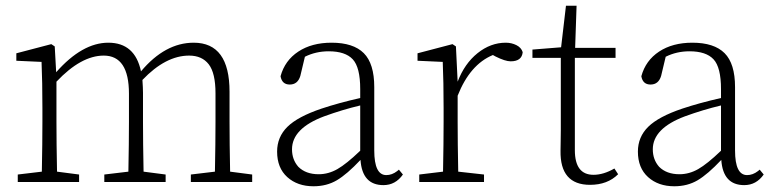

<svg xmlns="http://www.w3.org/2000/svg" viewBox="-20 -635 2699 670"><path d="M783 -36 860 -26V0H646V-26L730 -36Q732 -138 732 -210V-309Q732 -380 708.5 -410.5Q685 -441 640 -441Q558 -441 477 -356Q479 -328 479 -311V-210Q479 -138 481 -36L558 -26V0H344V-26L428 -36Q430 -138 430 -210V-308Q430 -441 342 -441Q263 -441 177 -350V-210Q177 -138 179 -36L256 -26V0H42V-26L126 -36Q128 -138 128 -210V-257Q128 -350 125 -419L37 -423V-449L159 -481L171 -473L176 -383Q267 -486 358 -486Q451 -486 472 -386Q556 -486 656 -486Q781 -486 781 -315V-210Q781 -136 783 -36Z M1237 -109V-267Q1174 -252 1111 -229Q999 -187 999 -114Q999 -78 1021 -53Q1047 -27 1092 -27Q1126 -27 1157.5 -45Q1189 -63 1237 -109ZM1372 -43 1386 -26Q1360 11 1318 11Q1244 11 1238 -77Q1191 -27 1155.5 -6Q1120 15 1074 15Q1018 15 982.5 -17Q947 -49 947 -106Q947 -157 983 -192.5Q1019 -228 1102 -256Q1162 -276 1237 -293V-324Q1237 -400 1211 -428Q1185 -456 1127 -456Q1082 -456 1044 -437L1028 -370Q1019 -340 991 -340Q964 -340 959 -369Q974 -424 1021 -455Q1068 -486 1137 -486Q1213 -486 1249.5 -449.5Q1286 -413 1286 -331V-110Q1286 -24 1328 -24Q1348 -24 1366 -38Z M1571 -473 1577 -350Q1601 -413 1646.5 -449.5Q1692 -486 1745 -486Q1765 -486 1782 -477.5Q1799 -469 1804 -453Q1801 -421 1762 -421Q1743 -421 1709 -438L1700 -443Q1620 -410 1577 -301V-210Q1577 -138 1579 -36L1669 -26V0H1443V-26L1526 -36Q1528 -138 1528 -210V-257Q1528 -350 1525 -419L1437 -423V-449L1559 -481Z M2124 -47 2137 -27Q2100 10 2039 10Q1934 10 1936 -109Q1936 -118 1936.5 -141Q1937 -164 1937 -181V-433H1838V-462L1938 -470L1955 -615H1992L1987 -468H2128V-433H1986V-111Q1986 -25 2051 -25Q2086 -25 2124 -47Z M2496 -109V-267Q2433 -252 2370 -229Q2258 -187 2258 -114Q2258 -78 2280 -53Q2306 -27 2351 -27Q2385 -27 2416.5 -45Q2448 -63 2496 -109ZM2631 -43 2645 -26Q2619 11 2577 11Q2503 11 2497 -77Q2450 -27 2414.5 -6Q2379 15 2333 15Q2277 15 2241.5 -17Q2206 -49 2206 -106Q2206 -157 2242 -192.5Q2278 -228 2361 -256Q2421 -276 2496 -293V-324Q2496 -400 2470 -428Q2444 -456 2386 -456Q2341 -456 2303 -437L2287 -370Q2278 -340 2250 -340Q2223 -340 2218 -369Q2233 -424 2280 -455Q2327 -486 2396 -486Q2472 -486 2508.5 -449.5Q2545 -413 2545 -331V-110Q2545 -24 2587 -24Q2607 -24 2625 -38Z"/></svg>

Font: TypoPRO Source Serif Pro
Style: Regular
Weight: 300
Designer: Frank Grießhammer
Foundry: Adobe Systems Incorporated
Version: Version 1.017;PS (version unavailable);hotconv 1.0.79;makeot